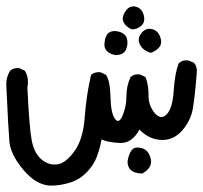

<svg xmlns="http://www.w3.org/2000/svg" viewBox="-21 -256 639 603"><path d="M137 327Q92 325 52 277Q12 229 8.5 188.5Q5 148 -1 16Q-3 -12 11 -34Q22 -44 40 -42L57 -34Q71 -11 65 19Q71 145 78.5 184.5Q86 224 108 243.5Q130 263 157 260.5Q184 258 212 220Q240 182 245 113Q250 44 265 -21Q277 -31 295 -29L312 -21Q325 -1 326 48.5Q327 98 339.5 116.5Q352 135 364 107Q376 79 376 46.5Q376 14 389 -14Q401 -25 419 -22L436 -14Q446 12 445.5 43.5Q445 75 464.5 98.5Q484 122 502.5 103Q521 84 524.5 29.5Q528 -25 540 -57Q553 -69 571 -66L588 -59Q599 -47 597 -28Q591 49 584.5 86Q578 123 551 154Q524 185 485.5 183.5Q447 182 417 151Q393 195 355 193Q317 191 298 182Q293 210 283 236.5Q273 263 251 285.5Q229 308 199 317.5Q169 327 137 327ZM426 289Q396 288 386 273.5Q376 259 382 238.5Q388 218 397.5 211Q407 204 426.5 210Q446 216 452.5 243Q459 270 426 289ZM453 -90Q428 -97 418.5 -116Q409 -135 423.5 -152.5Q438 -170 458.5 -164Q479 -158 484.5 -131.5Q490 -105 453 -90ZM341 -83Q305 -91 307 -118.5Q309 -146 322 -154Q335 -162 354.5 -156Q374 -150 378 -133.5Q382 -117 374.5 -100Q367 -83 341 -83ZM392 -164Q374 -172 367 -186.5Q360 -201 373 -220.5Q386 -240 405.5 -235Q425 -230 430.5 -208Q436 -186 422 -174.5Q408 -163 392 -164Z"/></svg>

Font: NaniFont Regular
Style: Regular
Weight: 400
Designer: Nanigashitei
Version: Version 1.036